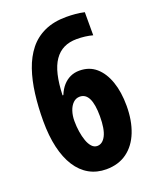

<svg xmlns="http://www.w3.org/2000/svg" viewBox="-137 -806 734 898"><g transform="rotate(-20 229.5 -357.0)"><path d="M35 -303Q35 -373 43 -436.5Q51 -500 69 -552.5Q87 -605 117.5 -643.5Q148 -682 194 -703Q240 -724 302 -724Q325 -724 347.5 -722Q370 -720 392 -715V-600Q374 -605 354 -607.5Q334 -610 313 -610Q276 -610 248.5 -596.5Q221 -583 202 -555.5Q183 -528 173 -485.5Q163 -443 161 -385H165Q176 -412 192 -430Q208 -448 228.5 -457.5Q249 -467 274 -467Q323 -467 356.5 -438Q390 -409 408 -357.5Q426 -306 426 -237Q426 -164 404 -108Q382 -52 339.5 -21Q297 10 236 10Q189 10 151.5 -11Q114 -32 88 -72.5Q62 -113 48.5 -171Q35 -229 35 -303ZM233 -107Q260 -107 276 -138.5Q292 -170 292 -234Q292 -293 277.5 -322.5Q263 -352 234 -352Q215 -352 201 -338.5Q187 -325 179.5 -302.5Q172 -280 172 -253Q172 -226 176 -200Q180 -174 187.5 -153Q195 -132 206.5 -119.5Q218 -107 233 -107Z"/></g></svg>

Font: Noto Sans Display ExtraCondensed
Style: Regular
Weight: 400
Width: 2
Version: Version 2.003